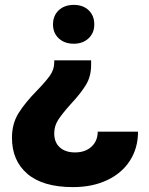

<svg xmlns="http://www.w3.org/2000/svg" viewBox="-20 -568 608 786"><path d="M269 -141Q234 -102 218 -77Q202 -52 202 -22Q202 15 225 35.5Q248 56 287 56Q329 56 354.5 32.5Q380 9 380 -29H545Q545 38 512 89.5Q479 141 418.5 169.5Q358 198 279 198Q156 198 92.5 144Q29 90 29 -4Q29 -62 56 -105Q83 -148 132 -198Q168 -235 185 -259.5Q202 -284 202 -312V-321H353V-302Q353 -255 331.5 -220Q310 -185 269 -141ZM366 -468Q366 -433 342.5 -411Q319 -389 282 -389Q244 -389 220.5 -411Q197 -433 197 -468Q197 -504 220.5 -526Q244 -548 282 -548Q320 -548 343 -526Q366 -504 366 -468Z"/></svg>

Font: Mona Sans ExtraBold
Style: Regular
Weight: 800
Designer: Deni Anggara
Foundry: GitHub
Version: Version 2.000